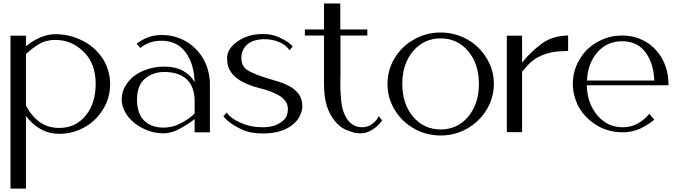

<svg xmlns="http://www.w3.org/2000/svg" viewBox="-20 -768 3949 1116"><path d="M130.9 328.1Q130.9 231.4 130.9 36.1Q130.9 25.4 130.9 2.9Q130.9 -29.3 130.9 -93.8Q164.1 -48.8 212.9 -19.5Q261.7 9.8 325.2 9.8Q368.2 9.8 408.2 -2Q448.2 -13.7 481.4 -34.2Q543.9 -72.3 582 -137.7Q620.1 -202.1 620.1 -280.3Q620.1 -325.2 606.4 -365.2Q593.8 -405.3 569.3 -438.5Q525.4 -500 454.1 -534.2Q381.8 -569.3 301.8 -569.3Q258.8 -569.3 212.9 -549.8Q167 -529.3 130.9 -499Q130.9 -519.5 130.9 -560.5Q100.6 -560.5 41 -560.5Q41 -264.6 41 328.1Q71.3 328.1 130.9 328.1ZM301.8 -536.1Q395.5 -536.1 465.8 -467.8Q536.1 -399.4 536.1 -280.3Q536.1 -167 477.5 -95.7Q418.9 -24.4 325.2 -24.4Q255.9 -24.4 208 -60.5Q159.2 -97.7 130.9 -155.3Q130.9 -254.9 130.9 -454.1Q164.1 -485.4 205.1 -510.7Q247.1 -536.1 301.8 -536.1Z M918 -564.5Q876 -564.5 839.8 -550.8Q803.7 -537.1 774.4 -513.7Q781.2 -505.9 794.9 -489.3Q820.3 -508.8 850.6 -520.5Q881.8 -531.2 918 -531.2Q1008.8 -531.2 1058.6 -463.9Q1108.4 -396.5 1111.3 -290Q1088.9 -331.1 1043.9 -356.4Q999 -380.9 934.6 -380.9Q873 -380.9 816.4 -358.4Q760.7 -335.9 727.5 -294.9Q709 -273.4 698.2 -247.1Q687.5 -219.7 687.5 -189.5Q687.5 -162.1 698.2 -136.7Q708 -111.3 725.6 -88.9Q758.8 -46.9 813.5 -20.5Q868.2 6.8 930.7 6.8Q978.5 6.8 1028.3 -21.5Q1079.1 -49.8 1111.3 -76.2Q1111.3 -59.6 1111.3 -40Q1111.3 -20.5 1111.3 1Q1140.6 1 1200.2 1Q1200.2 1 1200.2 -34.2Q1200.2 -70.3 1200.2 -116.2Q1200.2 -172.9 1200.2 -224.6Q1200.2 -276.4 1200.2 -277.3Q1200.2 -319.3 1189.5 -357.4Q1179.7 -395.5 1160.2 -428.7Q1124 -490.2 1061.5 -527.3Q998 -564.5 918 -564.5ZM930.7 -26.4Q858.4 -26.4 817.4 -67.4Q776.4 -108.4 776.4 -189.5Q776.4 -271.5 822.3 -310.5Q868.2 -349.6 934.6 -349.6Q1019.5 -349.6 1064.5 -307.6Q1109.4 -265.6 1111.3 -186.5Q1111.3 -170.9 1111.3 -151.4Q1111.3 -131.8 1111.3 -108.4Q1085 -81.1 1035.2 -53.7Q985.4 -26.4 930.7 -26.4Z M1681.6 -498Q1681.6 -498 1675.8 -503.9Q1669.9 -509.8 1659.2 -518.6Q1638.7 -534.2 1600.6 -551.8Q1561.5 -570.3 1506.8 -570.3Q1421.9 -570.3 1360.4 -527.3Q1299.8 -484.4 1299.8 -429.7Q1299.8 -380.9 1321.3 -350.6Q1342.8 -320.3 1376 -299.8Q1426.8 -270.5 1491.2 -254.9Q1555.7 -239.3 1600.6 -213.9Q1624 -200.2 1638.7 -180.7Q1653.3 -161.1 1653.3 -132.8Q1653.3 -93.8 1629.9 -71.3Q1607.4 -48.8 1575.2 -38.1Q1558.6 -33.2 1541 -30.3Q1522.5 -28.3 1506.8 -28.3Q1436.5 -28.3 1377.9 -54.7Q1318.4 -81.1 1297.9 -114.3Q1291 -106.4 1278.3 -91.8Q1278.3 -91.8 1285.2 -84Q1293 -75.2 1306.6 -63.5Q1333 -41 1382.8 -16.6Q1432.6 7.8 1506.8 7.8Q1551.8 7.8 1586.9 0Q1621.1 -7.8 1647.5 -21.5Q1695.3 -46.9 1716.8 -83Q1737.3 -119.1 1737.3 -149.4Q1737.3 -194.3 1715.8 -221.7Q1694.3 -250 1661.1 -267.6Q1632.8 -283.2 1600.6 -293Q1568.4 -302.7 1536.1 -312.5Q1475.6 -330.1 1429.7 -353.5Q1382.8 -377 1382.8 -429.7Q1382.8 -457 1392.6 -477.5Q1402.3 -497.1 1418.9 -510.7Q1436.5 -525.4 1459 -532.2Q1482.4 -539.1 1506.8 -540Q1553.7 -542 1598.6 -525.4Q1642.6 -507.8 1662.1 -475.6Q1668.9 -483.4 1681.6 -498Z M2180.7 -92.8Q2180.7 -92.8 2171.9 -76.2Q2162.1 -60.5 2141.6 -46.9Q2131.8 -39.1 2118.2 -34.2Q2103.5 -28.3 2086.9 -28.3Q2053.7 -28.3 2031.2 -43Q2008.8 -57.6 1994.1 -81.1Q1967.8 -124 1962.9 -183.6Q1958 -243.2 1958 -282.2Q1958 -294.9 1959 -337.9Q1959 -380.9 1959 -436.5Q1959 -466.8 1959 -498Q1959 -530.3 1959 -561.5Q2010.7 -561.5 2115.2 -561.5Q2115.2 -573.2 2115.2 -596.7Q2062.5 -596.7 1958 -596.7Q1958 -660.2 1958 -704.1Q1958 -748 1958 -748Q1926.8 -748 1863.3 -748Q1863.3 -698.2 1863.3 -596.7Q1826.2 -596.7 1752 -596.7Q1752 -585 1752 -561.5Q1789.1 -561.5 1863.3 -561.5Q1863.3 -467.8 1863.3 -282.2Q1863.3 -203.1 1879.9 -151.4Q1897.5 -99.6 1923.8 -67.4Q1954.1 -29.3 1990.2 -13.7Q2025.4 1 2048.8 4.9Q2062.5 6.8 2070.3 6.8Q2077.1 6.8 2077.1 6.8Q2096.7 6.8 2113.3 1Q2130.9 -5.9 2144.5 -14.6Q2170.9 -31.2 2186.5 -49.8Q2201.2 -68.4 2201.2 -68.4Q2194.3 -76.2 2180.7 -92.8Z M2541 -579.1Q2496.1 -579.1 2455.1 -567.4Q2414.1 -555.7 2378.9 -534.2Q2312.5 -495.1 2272.5 -427.7Q2232.4 -360.4 2232.4 -280.3Q2232.4 -236.3 2244.1 -196.3Q2256.8 -156.2 2278.3 -123Q2319.3 -58.6 2388.7 -19.5Q2458 19.5 2541 19.5Q2624 19.5 2693.4 -19.5Q2762.7 -58.6 2803.7 -123Q2826.2 -156.2 2837.9 -196.3Q2850.6 -236.3 2850.6 -280.3Q2850.6 -360.4 2809.6 -427.7Q2769.5 -495.1 2704.1 -534.2Q2668.9 -555.7 2627 -567.4Q2585.9 -579.1 2541 -579.1ZM2541 -15.6Q2444.3 -15.6 2380.9 -89.8Q2318.4 -164.1 2318.4 -280.3Q2318.4 -396.5 2380.9 -470.7Q2444.3 -544.9 2541 -544.9Q2638.7 -544.9 2701.2 -470.7Q2763.7 -396.5 2763.7 -280.3Q2763.7 -164.1 2701.2 -89.8Q2638.7 -15.6 2541 -15.6Z M3014.6 -404.3Q3014.6 -456.1 3014.6 -560.5Q2985.4 -560.5 2925.8 -560.5Q2925.8 -373 2925.8 0Q2955.1 0 3014.6 0Q3014.6 -117.2 3014.6 -351.6Q3028.3 -368.2 3043 -383.8Q3056.6 -399.4 3073.2 -413.1Q3105.5 -439.5 3153.3 -455.1Q3201.2 -471.7 3282.2 -471.7Q3282.2 -502 3282.2 -561.5Q3193.4 -560.5 3130.9 -515.6Q3067.4 -469.7 3014.6 -404.3Z M3865.2 -280.3Q3865.2 -355.5 3833 -418.9Q3799.8 -482.4 3743.2 -519.5Q3711.9 -539.1 3674.8 -550.8Q3637.7 -561.5 3595.7 -561.5Q3553.7 -561.5 3515.6 -550.8Q3477.5 -539.1 3444.3 -519.5Q3382.8 -482.4 3346.7 -418.9Q3309.6 -355.5 3309.6 -280.3Q3309.6 -239.3 3321.3 -202.1Q3332 -164.1 3352.5 -131.8Q3391.6 -72.3 3456.1 -35.2Q3521.5 1 3599.6 1Q3653.3 1 3699.2 -19.5Q3745.1 -41 3783.2 -72.3Q3773.4 -83 3753.9 -106.4Q3725.6 -71.3 3686.5 -49.8Q3647.5 -28.3 3599.6 -28.3Q3509.8 -28.3 3452.1 -97.7Q3393.6 -167 3390.6 -272.5Q3527.3 -272.5 3800.8 -272.5Q3822.3 -272.5 3865.2 -272.5Q3865.2 -272.5 3865.2 -275.4Q3865.2 -278.3 3865.2 -280.3ZM3595.7 -528.3Q3683.6 -528.3 3731.4 -464.8Q3779.3 -400.4 3783.2 -299.8Q3653.3 -299.8 3391.6 -299.8Q3396.5 -401.4 3453.1 -464.8Q3508.8 -528.3 3595.7 -528.3Z"/></svg>

Font: Suave
Style: Regular
Weight: 400
Designer: Manu Ambady
Version: Version 1.0